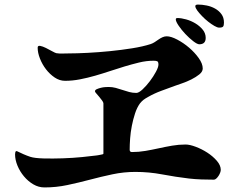

<svg xmlns="http://www.w3.org/2000/svg" viewBox="-20 -840 1040 841"><path d="M940 -719Q932 -719 919 -726.5Q906 -734 892 -745Q878 -756 865 -769.5Q852 -783 844 -794Q836 -805 835.5 -812.5Q835 -820 847 -820Q865 -820 885 -816Q905 -812 922 -802.5Q939 -793 950 -778Q961 -763 961 -741Q961 -728 957 -723.5Q953 -719 940 -719ZM853 -646Q844 -646 826.5 -659.5Q809 -673 792 -691Q775 -709 762.5 -727.5Q750 -746 750 -755Q750 -761 757 -761Q774 -761 795.5 -755Q817 -749 836 -737.5Q855 -726 868 -710Q881 -694 881 -674Q881 -646 853 -646ZM54 -178Q68 -171 83 -164.5Q98 -158 113 -153Q132 -147 171.5 -146Q211 -145 255 -146.5Q299 -148 339.5 -152Q380 -156 402 -159Q404 -159 409 -160Q414 -161 419.5 -162Q425 -163 429 -164Q433 -165 433 -167V-387Q433 -392 427 -400Q421 -408 414.5 -416Q408 -424 402 -430.5Q396 -437 396 -440Q396 -446 404 -449.5Q412 -453 422 -455.5Q432 -458 442 -458.5Q452 -459 456 -459Q472 -459 487 -455Q502 -451 516.5 -446Q531 -441 546 -437Q561 -433 577 -433Q588 -433 604.5 -448.5Q621 -464 636.5 -484.5Q652 -505 663 -525.5Q674 -546 674 -557Q674 -569 669 -571.5Q664 -574 653 -574Q621 -574 588.5 -566Q556 -558 526 -549Q496 -540 463 -529Q430 -518 397 -508.5Q364 -499 330.5 -492.5Q297 -486 265 -486Q241 -486 219.5 -500.5Q198 -515 181.5 -536.5Q165 -558 155 -583.5Q145 -609 145 -631Q145 -641 156 -639Q167 -637 181 -630Q195 -623 208.5 -615.5Q222 -608 227 -607Q240 -605 253.5 -605.5Q267 -606 280 -606Q316 -606 364 -608.5Q412 -611 462 -616Q512 -621 559 -628.5Q606 -636 640 -647Q649 -650 657.5 -655.5Q666 -661 674.5 -667Q683 -673 692 -677Q701 -681 710 -681Q729 -681 756.5 -666.5Q784 -652 808.5 -631Q833 -610 850.5 -585.5Q868 -561 868 -540Q868 -526 853 -514Q838 -502 818 -492Q798 -482 777.5 -475Q757 -468 746 -464Q716 -453 686 -442Q656 -431 628 -415Q617 -409 609 -403Q601 -397 593 -387Q580 -369 571.5 -343Q563 -317 557.5 -289Q552 -261 550 -233.5Q548 -206 548 -184Q548 -174 558 -174Q588 -174 617 -179Q646 -184 675.5 -190.5Q705 -197 734 -202Q763 -207 793 -207Q811 -207 837.5 -197Q864 -187 888 -171.5Q912 -156 929.5 -136Q947 -116 947 -96Q947 -91 944.5 -84Q942 -77 937.5 -70Q933 -63 927.5 -58Q922 -53 917 -53Q890 -53 862.5 -54Q835 -55 808 -58Q749 -65 691 -76Q633 -87 573 -87Q522 -87 472.5 -76.5Q423 -66 374 -53Q325 -40 275.5 -29.5Q226 -19 175 -19Q149 -19 126 -32.5Q103 -46 85 -67.5Q67 -89 56.5 -114.5Q46 -140 46 -164Q46 -174 50 -178Z"/></svg>

Font: SoukouMincho
Style: Regular
Weight: 400
Designer: Dr. Ken Lunde (project architect, glyph set definition & overall production); Masataka HATTORI  (production & ideograph 
Foundry: Adobe Systems Incorporated
Version: Version 1.00